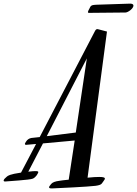

<svg xmlns="http://www.w3.org/2000/svg" viewBox="-200 -919 756 1059"><path d="M-27 -158C-39 -156 -50 -149 -57 -137L-61 -130C-63 -128 -63 -125 -62 -123C-61 -121 -59 -120 -57 -120L-1 -125L-84 33C-146 42 -156 50 -162 55C-182 71 -186 83 -170 82C-154 80 -35 74 -18 66C-1 57 7 42 11 32C14 23 -4 23 -44 28L37 -128L212 -144L179 72C155 74 136 77 129 78C104 81 89 87 82 96C65 115 66 122 93 120C119 119 288 111 326 106C364 101 360 93 371 80C382 66 386 57 347 57C334 57 310 58 283 61L390 -745L344 -757C340 -758 337 -759 333 -758C330 -756 327 -754 325 -750L19 -163ZM58 -168 279 -597 218 -188ZM334 -893C321 -892 304 -893 298 -881C287 -861 285 -855 285 -853C285 -849 287 -848 290 -848L492 -850C506 -850 536 -872 536 -888C536 -894 531 -899 518 -899Z"/></svg>

Font: Mervale Script
Style: Regular
Weight: 400
Designer: Astigmatic (AOETI)
Foundry: Astigmatic (AOETI)
Version: Version 1.000